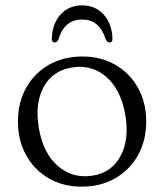

<svg xmlns="http://www.w3.org/2000/svg" viewBox="-20 -686 613 717"><path d="M287.5 -475Q357.5 -475 411.2 -443.8Q465 -412.5 495.5 -357.8Q526 -303 526 -232Q526 -161.5 495.5 -106.8Q465 -52 410.8 -20.5Q356.5 11 285.5 11Q215.5 11 161.8 -20.2Q108 -51.5 77.5 -106.5Q47 -161.5 47 -233Q47 -303 77.5 -357.8Q108 -412.5 162.2 -443.8Q216.5 -475 287.5 -475ZM325.5 -30Q396.5 -41 430 -103Q463.5 -165 448 -256.5Q431.5 -351.5 377 -398.8Q322.5 -446 249 -434Q177 -423 143.2 -361.2Q109.5 -299.5 125 -208Q141.5 -112.5 197 -65.5Q252.5 -18.5 325.5 -30ZM286.5 -613Q254.5 -613 232.5 -595.5Q210.5 -578 198 -538.5Q193 -527.5 184.5 -527.5Q172.5 -527.5 173.5 -544Q176 -599.5 207 -632.8Q238 -666 286.5 -666Q335.5 -666 366.2 -632.8Q397 -599.5 400 -544Q401 -527.5 388.5 -527.5Q380.5 -527.5 375 -538.5Q362.5 -577.5 340.8 -595.2Q319 -613 286.5 -613Z"/></svg>

Font: Fraunces 9pt S050 Light
Style: Regular
Weight: 300
Version: Version 1.000; ttfautohint (v1.8.3)